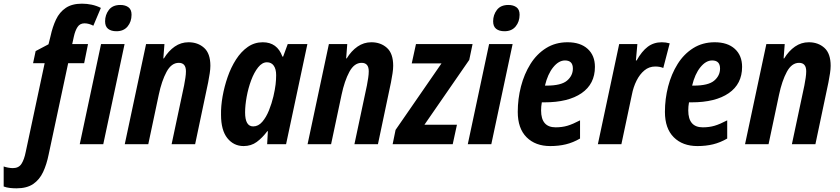

<svg xmlns="http://www.w3.org/2000/svg" viewBox="-134 -785 4572 1045"><path d="M-44 240Q-62 240 -80 238Q-98 236 -114 230V121Q-103 125 -89 127.5Q-75 130 -64 130Q-32 130 -17 106.5Q-2 83 6 42L109 -441H46L60 -507L130 -544L141 -588Q152 -639 171 -679Q190 -719 224 -742Q258 -765 312 -765Q339 -765 365 -759.5Q391 -754 415 -742L374 -645Q363 -651 350.5 -654.5Q338 -658 326 -658Q301 -658 288 -638Q275 -618 268 -586L259 -545H345L324 -441H237L131 55Q120 110 100.5 151.5Q81 193 46.5 216.5Q12 240 -44 240ZM500 -615Q471 -615 454.5 -628Q438 -641 438 -669Q438 -704 458.5 -731Q479 -758 521 -758Q548 -758 565 -745.5Q582 -733 582 -705Q582 -667 560.5 -641Q539 -615 500 -615ZM300 0 416 -545H544L428 0Z M545 0 661 -545H761L755 -467H758Q783 -508 817 -531.5Q851 -555 892 -555Q943 -555 977 -524.5Q1011 -494 1011 -427Q1011 -409 1007.5 -386Q1004 -363 999 -337L928 0H800L868 -320Q872 -341 875 -361Q878 -381 878 -397Q878 -443 839 -443Q799 -443 772.5 -394Q746 -345 730 -269L673 0Z M1192 10Q1138 10 1103.5 -33Q1069 -76 1069 -160Q1068 -207 1077.5 -260.5Q1087 -314 1105 -366Q1123 -418 1150.5 -461Q1178 -504 1214.5 -529.5Q1251 -555 1296 -555Q1375 -555 1403 -477H1407L1432 -545H1539L1423 0H1320L1324 -71H1321Q1294 -35 1263.5 -12.5Q1233 10 1192 10ZM1244 -97Q1272 -97 1293.5 -122Q1315 -147 1330 -184.5Q1345 -222 1354 -260Q1363 -299 1366 -325.5Q1369 -352 1369 -376Q1369 -409 1356 -427.5Q1343 -446 1319 -446Q1293 -446 1271 -418.5Q1249 -391 1233 -348Q1217 -305 1208.5 -258Q1200 -211 1200 -173Q1200 -97 1244 -97Z M1540 0 1656 -545H1756L1750 -467H1753Q1778 -508 1812 -531.5Q1846 -555 1887 -555Q1938 -555 1972 -524.5Q2006 -494 2006 -427Q2006 -409 2002.5 -386Q1999 -363 1994 -337L1923 0H1795L1863 -320Q1867 -341 1870 -361Q1873 -381 1873 -397Q1873 -443 1834 -443Q1794 -443 1767.5 -394Q1741 -345 1725 -269L1668 0Z M2003 0 2019 -78 2269 -440H2107L2130 -545H2438L2420 -459L2176 -106H2353L2330 0Z M2612 -615Q2583 -615 2566.5 -628Q2550 -641 2550 -669Q2550 -704 2570.5 -731Q2591 -758 2633 -758Q2660 -758 2677 -745.5Q2694 -733 2694 -705Q2694 -667 2672.5 -641Q2651 -615 2612 -615ZM2412 0 2528 -545H2656L2540 0Z M2861 10Q2780 10 2732 -38Q2684 -86 2684 -176Q2684 -247 2701.5 -314.5Q2719 -382 2753 -436.5Q2787 -491 2838 -523Q2889 -555 2955 -555Q3025 -555 3064.5 -519Q3104 -483 3104 -421Q3104 -328 3031.5 -278Q2959 -228 2829 -228H2815Q2811 -206 2811 -184Q2811 -92 2890 -92Q2925 -92 2954 -100.5Q2983 -109 3023 -130V-31Q2985 -9 2946 0.5Q2907 10 2861 10ZM2841 -319Q2920 -319 2952 -346Q2984 -373 2984 -412Q2984 -456 2941 -456Q2907 -456 2877 -419Q2847 -382 2832 -319Z M3120 0 3236 -545H3335L3327 -456H3331Q3359 -506 3391.5 -530.5Q3424 -555 3468 -555Q3490 -555 3511 -549L3476 -415Q3467 -419 3456 -421Q3445 -423 3432 -423Q3399 -423 3373.5 -402Q3348 -381 3330.5 -346Q3313 -311 3305 -269L3248 0Z M3662 10Q3581 10 3533 -38Q3485 -86 3485 -176Q3485 -247 3502.5 -314.5Q3520 -382 3554 -436.5Q3588 -491 3639 -523Q3690 -555 3756 -555Q3826 -555 3865.5 -519Q3905 -483 3905 -421Q3905 -328 3832.5 -278Q3760 -228 3630 -228H3616Q3612 -206 3612 -184Q3612 -92 3691 -92Q3726 -92 3755 -100.5Q3784 -109 3824 -130V-31Q3786 -9 3747 0.5Q3708 10 3662 10ZM3642 -319Q3721 -319 3753 -346Q3785 -373 3785 -412Q3785 -456 3742 -456Q3708 -456 3678 -419Q3648 -382 3633 -319Z M3921 0 4037 -545H4137L4131 -467H4134Q4159 -508 4193 -531.5Q4227 -555 4268 -555Q4319 -555 4353 -524.5Q4387 -494 4387 -427Q4387 -409 4383.5 -386Q4380 -363 4375 -337L4304 0H4176L4244 -320Q4248 -341 4251 -361Q4254 -381 4254 -397Q4254 -443 4215 -443Q4175 -443 4148.5 -394Q4122 -345 4106 -269L4049 0Z"/></svg>

Font: Noto Sans Condensed
Style: Bold Italic
Weight: 700
Width: 3
Italic angle: -12°
Designer: Monotype Design Team
Foundry: Monotype Imaging Inc.
Version: Version 2.013; ttfautohint (v1.8.4.7-5d5b)